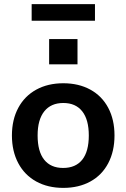

<svg xmlns="http://www.w3.org/2000/svg" viewBox="-20 -906 615 934"><path d="M38 -247Q38 -324 69 -381.5Q100 -439 156.5 -470Q213 -501 288 -501Q363 -501 419.5 -470Q476 -439 506.5 -381.5Q537 -324 537 -247Q537 -170 506.5 -112Q476 -54 419.5 -23Q363 8 288 8Q213 8 156.5 -23Q100 -54 69 -112Q38 -170 38 -247ZM412 -247Q412 -324 380 -364.5Q348 -405 288 -405Q228 -405 195.5 -364.5Q163 -324 163 -247Q163 -169 195 -129Q227 -89 287 -89Q348 -89 380 -129Q412 -169 412 -247ZM219 -716H357V-593H219ZM134 -805V-886H442V-805Z"/></svg>

Font: wassup Sans
Style: Bold
Weight: 700
Version: Version 2.001